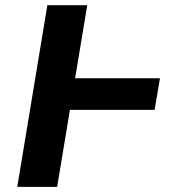

<svg xmlns="http://www.w3.org/2000/svg" viewBox="-20 -732 714 752"><path d="M606.5 -425.4 585.6 -301.8H253.9L203.8 0H47.6L165.5 -711.6H321.7L274.1 -425.4Z"/></svg>

Font: Inter UI
Style: Bold Italic
Weight: 700
Italic angle: 9.39999°
Designer: Rasmus Andersson
Foundry: rsms
Version: 3.2;8d6f07862